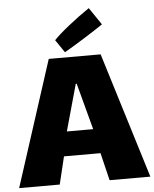

<svg xmlns="http://www.w3.org/2000/svg" viewBox="-61 -947 830 1032"><g transform="rotate(-5 354.0 -430.5)"><path d="M452 -114H255L219 35H0L219 -643H499L708 35H488ZM352 -497 282 -246H424L357 -497ZM457 -896 520 -803Q482 -777 419 -737.5Q356 -698 309 -671L262 -740Q289 -769 345 -813.5Q401 -858 457 -896Z"/></g></svg>

Font: Lalezar
Style: Regular
Weight: 400
Designer: Borna Izadpanah
Foundry: Borna Izadpanah
Version: Version 1.003;November 28, 2018;FontCreator 11.5.0.2421 64-b